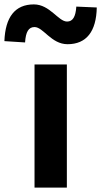

<svg xmlns="http://www.w3.org/2000/svg" viewBox="-78 -853 460 873"><path d="M79 0H226V-560H79ZM229 -652C315 -652 360 -710 362 -819L269 -823C266 -777 253 -755 227 -755C187 -755 149 -833 76 -833C-10 -833 -54 -775 -58 -666L36 -660C39 -708 52 -730 79 -730C119 -730 155 -652 229 -652Z"/></svg>

Font: Noto Sans CJK SC
Style: Bold
Weight: 700
Designer: Ryoko NISHIZUKA 西塚涼子 (kana, bopomofo & ideographs); Paul D. Hunt (Latin, Greek & Cyrillic); Sandoll Communications 산돌커뮤니
Foundry: Adobe
Version: Version 2.004;hotconv 1.0.118;makeotfexe 2.5.65603